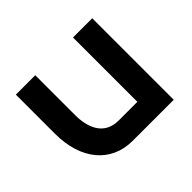

<svg xmlns="http://www.w3.org/2000/svg" viewBox="-114 -633 791 791"><g transform="rotate(-45 281.5 -237.5)"><path d="M52 -475V-247C52 -96 132 0 258 0H497V-475H385V-100H276C188 -100 165 -176 165 -242V-475Z"/></g></svg>

Font: Mint Spirit No2
Style: Bold
Weight: 700
Designer: HARENDAL Hirwen
Foundry: Arkandis Digital Foundry.
Version: Version 1.004;FFEdit